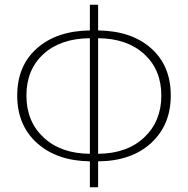

<svg xmlns="http://www.w3.org/2000/svg" viewBox="-20 -770 797 814"><path d="M396 -608V-118Q519 -119 591.5 -187.5Q664 -256 664 -365Q664 -474 591.5 -540.5Q519 -607 396 -608ZM361 -118V-608Q237 -607 164.5 -541Q92 -475 92 -365Q92 -255 165 -187Q238 -119 361 -118ZM396 -750V-641Q538 -639 621 -565Q704 -491 704 -365Q704 -240 620.5 -163.5Q537 -87 396 -86V24H361V-86Q221 -88 137 -163.5Q53 -239 53 -365Q53 -491 136.5 -565Q220 -639 361 -641V-750Z"/></svg>

Font: Noto Sans Korean Thin
Style: Regular
Weight: 250
Designer: Ryoko NISHIZUKA  (kana & ideographs); Paul D. Hunt (Latin, Greek & Cyrillic); Wenlong ZHANG  (bopomofo); Sandoll Communi
Foundry: Adobe Systems Incorporated
Version: Version 1.0001;PS 1;hotconv 1.0.78;makeotf.lib2.5.61930